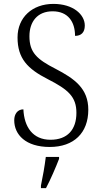

<svg xmlns="http://www.w3.org/2000/svg" viewBox="-20 -744 520 985"><path d="M235 10C359 10 433 -62 433 -181C433 -290 363 -340 265 -391C169 -440 131 -475 131 -558C131 -633 172 -686 250 -686C329 -686 365 -632 365 -560C396 -560 415 -577 415 -613C415 -670 355 -724 254 -724C145 -724 70 -654 70 -552C70 -444 121 -391 225 -338C331 -284 372 -247 372 -165C372 -79 326 -27 239 -27C148 -27 104 -93 100 -183C70 -183 53 -159 53 -127C53 -53 112 10 235 10ZM190 208V221H216C238 180 267 113 283 71V61H215C209 109 200 161 190 208Z"/></svg>

Font: Noto Serif Khmer SemiCondensed Light
Style: Regular
Weight: 300
Width: 4
Designer: Danh Hong and the Monotype Design Team
Foundry: Monotype Imaging Inc.
Version: Version 2.004